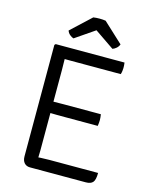

<svg xmlns="http://www.w3.org/2000/svg" viewBox="-129 -960 819 1043"><g transform="rotate(15 281.0 -439.0)"><path d="M98.5 -677 104.5 -683H172.5V-620Q172.5 -599 173 -587.5Q173.5 -576 173.5 -555.5V-102.5Q173.5 -92.5 173 -83.8Q172.5 -75 172.5 -64V0H142.5Q122.5 0 110.5 -13.2Q98.5 -26.5 98.5 -50.5ZM440 -378.5Q441.5 -370 442.2 -361Q443 -352 443 -346Q443 -339.5 442.2 -330.5Q441.5 -321.5 440 -313H233Q222 -313 207.5 -313.2Q193 -313.5 177.2 -313.8Q161.5 -314 147 -314V-377.5Q161.5 -377.5 177.2 -377.8Q193 -378 207.5 -378.2Q222 -378.5 233 -378.5ZM491.5 -683Q493 -674 493.2 -666.2Q493.5 -658.5 493.5 -652Q493.5 -645.5 492.2 -635.8Q491 -626 488 -617H233Q222 -617 207.5 -617Q193 -617 177.2 -617.2Q161.5 -617.5 147 -618V-683ZM508 -66.5Q508 -27.5 496 -13.8Q484 0 456.5 0H147V-62.5Q166.5 -64 186.5 -65.2Q206.5 -66.5 234 -66.5ZM333.5 -876 445 -772.5Q440 -759 429.2 -750Q418.5 -741 408.5 -738L299 -813L189.5 -738Q179.5 -741 168.5 -750Q157.5 -759 153 -772.5L264 -876Q280 -878.5 299 -878.5Q318 -878.5 333.5 -876Z"/></g></svg>

Font: Signika Light
Style: Regular
Weight: 300
Designer: Anna Giedry
Foundry: Anna Giedry
Version: Version 2.000